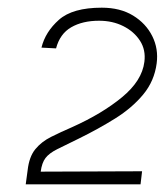

<svg xmlns="http://www.w3.org/2000/svg" viewBox="-20 -727 429 500"><path d="M47 -247 52 -284Q56 -319 72 -338.5Q88 -358 113 -370.5Q138 -383 168 -396Q246 -431 298 -474Q350 -517 356 -566Q360 -597 344.5 -621Q329 -645 301 -659Q273 -673 238 -673Q195 -673 165.5 -656Q136 -639 126 -601L88 -603Q98 -644 133.5 -675.5Q169 -707 245 -707Q293 -707 326.5 -686.5Q360 -666 376.5 -633Q393 -600 388 -562Q382 -516 353 -481Q324 -446 280 -418.5Q236 -391 185 -366Q150 -349 129 -338.5Q108 -328 98.5 -315.5Q89 -303 86 -280L350 -281L346 -247Z"/></svg>

Font: Kulim Park ExtraLight
Style: Italic
Weight: 275
Italic angle: -8°
Designer: Noponies / Dale Sattler
Foundry: Noponies
Version: Version 1.000; ttfautohint (v1.8.3)